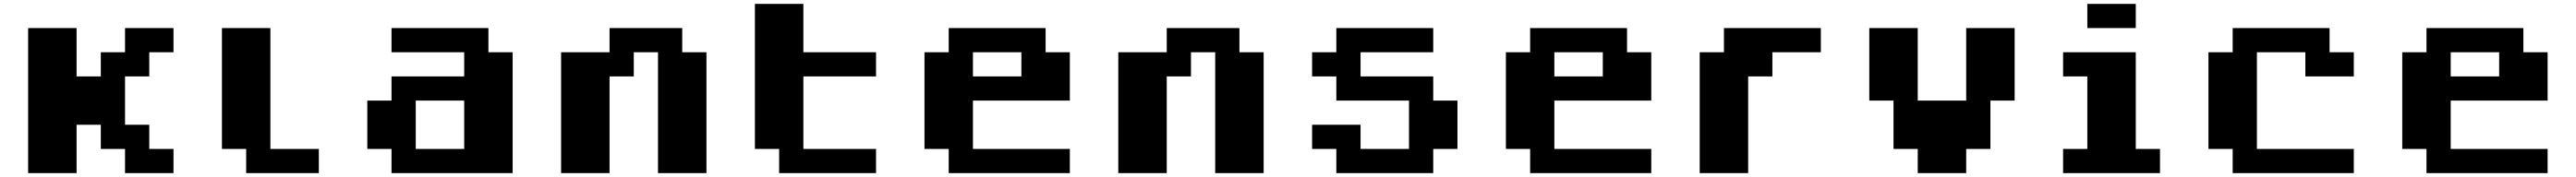

<svg xmlns="http://www.w3.org/2000/svg" viewBox="-20 -895 13290 915"><path d="M125 -750H375V-500H500V-625H625V-750H875V-625H750V-500H625V-250H750V-125H875V0H625V-125H500V-250H375V0H125Z M1125 -750H1375V-125H1625V0H1250V-125H1125Z M2000 -750H2500V-625H2625V0H2000V-125H1875V-375H2000V-500H2375V-625H2000ZM2125 -375V-125H2375V-375Z M3125 -750H3500V-625H3625V0H3375V-625H3250V-500H3125V0H2875V-625H3125Z M3875 -875H4125V-625H4500V-500H4125V-125H4500V0H4000V-125H3875Z M4875 -750H5375V-625H5500V-375H5000V-125H5500V0H4875V-125H4750V-625H4875ZM5000 -625V-500H5250V-625Z M6000 -750H6375V-625H6500V0H6250V-625H6125V-500H6000V0H5750V-625H6000Z M6875 -750H7375V-625H7000V-500H7375V-375H7500V-125H7375V0H6875V-125H6750V-250H7000V-125H7250V-375H6875V-500H6750V-625H6875Z M7875 -750H8375V-625H8500V-375H8000V-125H8500V0H7875V-125H7750V-625H7875ZM8000 -625V-500H8250V-625Z M8875 -750H9375V-625H9125V-500H9000V0H8750V-625H8875Z M9625 -750H9875V-375H10125V-750H10375V-375H10250V-125H10125V0H9875V-125H9750V-375H9625Z M10750 -875H11000V-750H10750ZM10625 -625H11000V-125H11125V0H10625V-125H10750V-500H10625Z M11500 -750H12000V-625H12125V-500H11875V-625H11625V-125H12125V0H11500V-125H11375V-625H11500Z M12500 -750H13000V-625H13125V-375H12625V-125H13125V0H12500V-125H12375V-625H12500ZM12625 -625V-500H12875V-625Z"/></svg>

Font: Dogica Pixel
Style: Bold
Weight: 700
Designer: Roberto Mocci
Version: Version 001.000